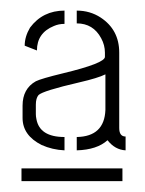

<svg xmlns="http://www.w3.org/2000/svg" viewBox="-20 -708 267 353"><path d="M19.5 -375V-398.4H205.1V-375ZM21.5 -491.2Q21.5 -459 56.6 -441.4Q76.2 -432.6 98.6 -431.6V-456.1Q52.7 -456.1 46.9 -489.3Q45.9 -494.1 45.9 -498V-515.6Q45.9 -527.3 50.8 -533.2Q58.6 -541 126 -556.6Q160.2 -564.5 173.8 -571.3V-505.9Q171.9 -457 121.1 -456.1V-431.6Q158.2 -432.6 177.7 -450.2Q191.4 -432.6 210.9 -431.6V-457Q199.2 -457 199.2 -472.7V-611.3Q199.2 -653.3 165 -675.8Q145.5 -688.5 121.1 -688.5V-665Q151.4 -665 166 -637.7Q172.9 -625 172.9 -611.3V-603.5Q172.9 -591.8 95.7 -573.2Q55.7 -563.5 45.9 -558.6Q21.5 -544.9 21.5 -513.7ZM25.4 -624 47.9 -615.2Q47.9 -647.5 79.1 -660.2Q87.9 -664.1 98.6 -664.1V-688.5Q58.6 -688.5 35.2 -657.2Q25.4 -640.6 25.4 -624Z"/></svg>

Font: Post No Bills Colombo
Style: Regular
Weight: 500
Designer: Kosala Senevirathne, Siva Puranthara, Lasantha Premarathna, Tharique Azeez
Foundry: Mooniak
Version: Version 1.220 ; ttfautohint (v1.5)